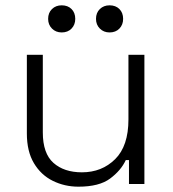

<svg xmlns="http://www.w3.org/2000/svg" viewBox="-20 -692 651 722"><path d="M81 -190V-486H141V-194Q141 -115 181 -79.5Q221 -44 288 -44Q363 -44 413 -93.5Q463 -143 463 -243V-486H523V0H465V-90H453Q435 -51 394 -20.5Q353 10 275 10Q223 10 178.5 -12Q134 -34 107.5 -78.5Q81 -123 81 -190ZM341 -621Q341 -644 355.5 -658Q370 -672 392 -672Q415 -672 429 -658Q443 -644 443 -621Q443 -599 429 -584.5Q415 -570 392 -570Q370 -570 355.5 -584.5Q341 -599 341 -621ZM161 -621Q161 -644 175.5 -658Q190 -672 212 -672Q235 -672 249 -658Q263 -644 263 -621Q263 -599 249 -584.5Q235 -570 212 -570Q190 -570 175.5 -584.5Q161 -599 161 -621Z"/></svg>

Font: Space 7353
Style: Regular
Weight: 400
Designer: Christine Claussen + Ruben Lyon  (Space 7353)
Version: Version 1.000;FEAKit 1.0